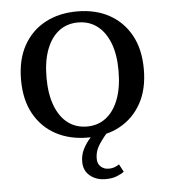

<svg xmlns="http://www.w3.org/2000/svg" viewBox="-51 -560 699 796"><g transform="rotate(-5 298.5 -162.5)"><path d="M299 11Q223 11 165.5 -20Q108 -51 75.5 -109.5Q43 -168 43 -251Q43 -335 75.5 -393.5Q108 -452 165.5 -483Q223 -514 299 -514Q375 -514 432 -483Q489 -452 521.5 -393.5Q554 -335 554 -251Q554 -168 521.5 -109.5Q489 -51 432 -20Q375 11 299 11ZM299 -35Q345 -35 378.5 -61Q412 -87 430.5 -136Q449 -185 449 -255Q449 -322 430.5 -369.5Q412 -417 378.5 -442.5Q345 -468 299 -468Q253 -468 219.5 -442.5Q186 -417 167.5 -368.5Q149 -320 149 -251Q149 -183 167.5 -134.5Q186 -86 219.5 -60.5Q253 -35 299 -35ZM357 189Q318 189 292 167.5Q266 146 266 109Q266 81 278 57Q290 33 309.5 11.5Q329 -10 351 -28L379 -2Q357 23 342 47.5Q327 72 327 101Q327 123 340.5 135Q354 147 373 147Q387 147 396.5 143.5Q406 140 417 133L434 165Q422 174 403 181.5Q384 189 357 189Z"/></g></svg>

Font: Montagu Slab
Style: Bold
Weight: 700
Designer: Florian Karsten
Foundry: Florian Karsten
Version: Version 1.000